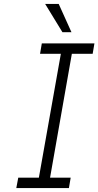

<svg xmlns="http://www.w3.org/2000/svg" viewBox="-20 -958 501 978"><path d="M298 -794 210 -938H279L344 -794ZM63 0 73 -53H178L290 -684H184L193 -737H461L452 -684H346L235 -53H340L331 0Z"/></svg>

Font: Tomorrow Light
Style: Italic
Weight: 300
Italic angle: -10°
Designer: Tony de Marco, Monica Rizzolli
Foundry: Just in Type
Version: Version 2.002